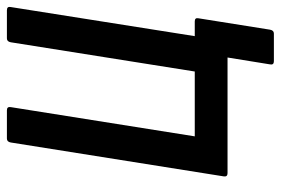

<svg xmlns="http://www.w3.org/2000/svg" viewBox="-152 -544 833 570"><g transform="rotate(-90 265.0 -258.5)"><path d="M368.7 137.6Q357 137.6 359.4 126L379.8 0H36.3Q25.1 0 26.9 -11.4L127.5 -643.6Q129.5 -655 139.1 -655H223.1Q234.5 -655 232.5 -643.6L145.7 -97.3H338.2L425 -643.6Q427 -655 436.6 -655H520.1Q532 -655 529.6 -643.6L443.2 -97.3H486.8Q498.6 -97.3 496.2 -86.3L462.4 126Q460.4 137.6 450.8 137.6Z"/></g></svg>

Font: Sofia Sans Condensed
Style: Italic
Weight: 400
Italic angle: -9°
Designer: Botio Nikoltchev, Ani Petrova
Foundry: lettersoup
Version: Version 4.101